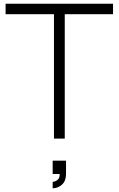

<svg xmlns="http://www.w3.org/2000/svg" viewBox="-20 -740 633 1025"><path d="M268.1 0V-664.1H9.8V-720.2H583.5V-664.1H325.7V0ZM261.2 265.1V230.5Q273.9 230.5 286.9 220.5Q299.8 210.4 298.3 189H261.2V117.7H332.5V189Q332.5 226.1 310.8 245.6Q289.1 265.1 261.2 265.1Z"/></svg>

Font: Manrope Light
Style: Regular
Weight: 300
Designer: Mikhail Sharanda
Foundry: Mikhail Sharanda
Version: Version 4.505;FEAKit 1.0